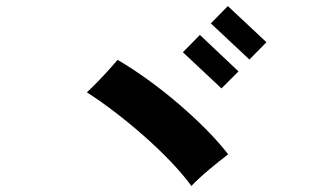

<svg xmlns="http://www.w3.org/2000/svg" viewBox="-20 -773 1040 632"><path d="M610 -161Q583 -198 543 -240Q503 -282 455.5 -324Q408 -366 359 -403.5Q310 -441 266 -469Q281 -483 301.5 -504Q322 -525 340 -545Q358 -565 367 -576Q415 -548 467 -510.5Q519 -473 568.5 -430.5Q618 -388 660 -345.5Q702 -303 731 -265Q702 -243 668 -214.5Q634 -186 610 -161ZM801 -577 674 -696 730 -753 857 -634ZM709 -482 582 -601 638 -658 765 -538Z"/></svg>

Font: Zen Kaku Gothic New Black
Style: Regular
Weight: 900
Designer: Yoshimichi Ohira
Foundry: Positype
Version: Version 1.001